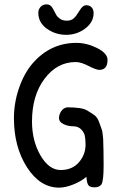

<svg xmlns="http://www.w3.org/2000/svg" viewBox="-20 -861 520 882"><path d="M410 -801Q410 -759 371.5 -730Q333 -701 284 -701Q235 -701 195.5 -729Q156 -757 156 -802Q156 -818 166.5 -829.5Q177 -841 195 -841Q213 -841 223.5 -820.5Q234 -800 239 -791.5Q244 -783 256 -774.5Q268 -766 287.5 -766Q307 -766 319 -777Q331 -788 345.5 -812.5Q360 -837 376 -837Q392 -837 401 -827Q410 -817 410 -801ZM331 -664Q379 -664 426.5 -640Q474 -616 474 -586Q474 -540 436 -540Q422 -540 387 -558Q352 -576 328 -576Q242 -576 184.5 -499Q127 -422 127 -303Q127 -214 166 -147Q205 -80 258.5 -80Q312 -80 342.5 -115.5Q373 -151 373 -196Q373 -221 369.5 -237.5Q366 -254 352 -267.5Q338 -281 315 -281Q292 -281 271.5 -291Q251 -301 251 -318Q251 -335 261 -350Q271 -365 288 -368Q356 -368 379.5 -354Q403 -340 415 -331Q427 -322 435 -301Q443 -280 447.5 -266Q452 -252 454 -221Q456 -169 456 -99.5Q456 -30 446 -14Q437 -1 416 -0.5Q395 0 387 -9Q379 -18 377 -49Q353 -28 316.5 -13.5Q280 1 252 1Q164 1 104 -92.5Q44 -186 44 -318Q44 -388 67 -455.5Q90 -523 129 -569Q211 -664 331 -664Z"/></svg>

Font: Patrick Hand SC
Style: Regular
Weight: 400
Designer: Patrick Wagesreiter
Foundry: Patrick Wagesreiter
Version: Version 1.003;PS 001.003;hotconv 1.0.70;makeotf.lib2.5.58329